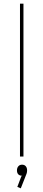

<svg xmlns="http://www.w3.org/2000/svg" viewBox="-20 -860 239 1055"><path d="M128.9 76.2Q128.9 86.9 126 94.2L94.2 174.8L75.2 167L97.2 108.9L102.1 106Q73.2 104.5 73.2 76.2Q73.2 62.5 80.8 53.7Q88.4 44.9 101.1 44.9Q114.3 44.9 121.6 53.5Q128.9 62 128.9 76.2ZM108.9 -839.8V0H89.8V-839.8Z"/></svg>

Font: Sinkin Sans 100 Thin
Style: Regular
Weight: 100
Designer: Keith Bates
Foundry: K-Type
Version: Sinkin Sans (version 1.0)  by Keith Bates   •   © 2014   www